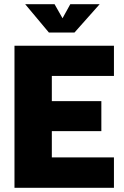

<svg xmlns="http://www.w3.org/2000/svg" viewBox="-20 -895 590 915"><path d="M49 0V-677H523V-533H227V-413H463V-270H227V-145H523V0ZM213 -740 100 -875H240L278 -808L315 -875H455L335 -740Z"/></svg>

Font: Cairo Play Black
Style: Regular
Weight: 900
Version: Version 3.119